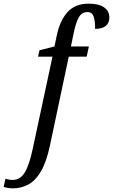

<svg xmlns="http://www.w3.org/2000/svg" viewBox="-147 -790 618 1050"><path d="M-77 240Q-90 240 -104.5 237.5Q-119 235 -127 232L-117 187Q-110 190 -99 192Q-88 194 -78 194Q-36 194 -11 152.5Q14 111 33 19L140 -480H61L69 -515L151 -536L163 -594Q180 -677 222 -723.5Q264 -770 338 -770Q394 -770 422.5 -749.5Q451 -729 451 -695Q451 -663 430.5 -647.5Q410 -632 373 -632Q374 -670 366 -697Q358 -724 331 -724Q300 -724 283.5 -694.5Q267 -665 254 -600L241 -536H339L327 -480H229L125 11Q106 98 76.5 148Q47 198 8 219Q-31 240 -77 240Z"/></svg>

Font: Noto Serif Condensed
Style: Italic
Weight: 400
Width: 3
Italic angle: -12°
Designer: Monotype Design Team
Foundry: Monotype Imaging Inc.
Version: Version 2.014; ttfautohint (v1.8.4.7-5d5b)